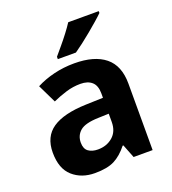

<svg xmlns="http://www.w3.org/2000/svg" viewBox="-140 -872 884 987"><g transform="rotate(-20 302.0 -378.0)"><path d="M302 -557Q412 -557 470.5 -509.5Q529 -462 529 -364V0H425L396 -74H392Q357 -30 318 -10Q279 10 211 10Q138 10 90 -32.5Q42 -75 42 -163Q42 -250 103 -291.5Q164 -333 286 -337L381 -340V-364Q381 -407 358.5 -427Q336 -447 296 -447Q256 -447 218 -435.5Q180 -424 142 -407L93 -508Q137 -531 190.5 -544Q244 -557 302 -557ZM323 -251Q251 -249 223 -225Q195 -201 195 -162Q195 -128 215 -113.5Q235 -99 267 -99Q315 -99 348 -127.5Q381 -156 381 -208V-253ZM513 -756Q499 -742 476 -722Q453 -702 426.5 -680Q400 -658 374.5 -638.5Q349 -619 330 -606H231V-619Q247 -638 268.5 -663.5Q290 -689 311 -716.5Q332 -744 346 -766H513Z"/></g></svg>

Font: Noto Sans Gurmukhi
Style: Bold
Weight: 700
Designer: Jelle Bosma - Monotype Design Team
Foundry: Monotype Imaging Inc.
Version: Version 2.004; ttfautohint (v1.8.4.7-5d5b)